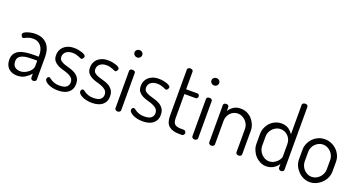

<svg xmlns="http://www.w3.org/2000/svg" viewBox="-45 -1402 3810 2047"><g transform="rotate(20 1860.0 -378.0)"><path d="M198 -479Q248 -479 282.5 -463Q317 -447 338.5 -420Q360 -393 369.5 -358Q379 -323 379 -286V-26Q379 -15 370 -7.5Q361 0 347 0Q334 0 325.5 -7.5Q317 -15 317 -26V-70Q291 -40 254 -16.5Q217 7 166 7Q137 7 112.5 -1Q88 -9 69.5 -25.5Q51 -42 40.5 -66.5Q30 -91 30 -125Q30 -166 47 -192.5Q64 -219 94.5 -234.5Q125 -250 168 -256Q211 -262 263 -262H314V-286Q314 -310 307.5 -334Q301 -358 287 -377.5Q273 -397 250.5 -409.5Q228 -422 196 -422Q171 -422 153.5 -417.5Q136 -413 123.5 -407.5Q111 -402 103 -397.5Q95 -393 89 -393Q76 -393 69.5 -405Q63 -417 63 -428Q63 -438 75 -447Q87 -456 106.5 -463Q126 -470 150 -474.5Q174 -479 198 -479ZM314 -217H272Q237 -217 205.5 -214.5Q174 -212 149 -203Q124 -194 109.5 -177Q95 -160 95 -131Q95 -87 120 -67.5Q145 -48 182 -48Q206 -48 229.5 -58Q253 -68 272 -83.5Q291 -99 302.5 -117.5Q314 -136 314 -153Z M626 -48Q683 -48 706 -69Q729 -90 729 -119Q729 -152 710.5 -170Q692 -188 665 -199Q638 -210 605.5 -218.5Q573 -227 546 -241Q519 -255 500.5 -278Q482 -301 482 -343Q482 -367 490.5 -391Q499 -415 518 -434.5Q537 -454 567 -466.5Q597 -479 640 -479Q665 -479 689 -474.5Q713 -470 732 -463.5Q751 -457 762.5 -448Q774 -439 774 -430Q774 -422 766.5 -409Q759 -396 747 -396Q741 -396 732 -400.5Q723 -405 710 -410Q697 -415 680 -419.5Q663 -424 641 -424Q613 -424 594 -416.5Q575 -409 563 -397.5Q551 -386 546 -372Q541 -358 541 -346Q541 -317 559.5 -302Q578 -287 605.5 -277.5Q633 -268 665 -259.5Q697 -251 724.5 -235.5Q752 -220 770.5 -193.5Q789 -167 789 -122Q789 -62 747 -27.5Q705 7 628 7Q593 7 564 0Q535 -7 514.5 -17.5Q494 -28 482.5 -41Q471 -54 471 -65Q471 -75 477.5 -85Q484 -95 494 -95Q502 -95 511 -87.5Q520 -80 534.5 -71.5Q549 -63 570.5 -55.5Q592 -48 626 -48Z M1011 -48Q1068 -48 1091 -69Q1114 -90 1114 -119Q1114 -152 1095.5 -170Q1077 -188 1050 -199Q1023 -210 990.5 -218.5Q958 -227 931 -241Q904 -255 885.5 -278Q867 -301 867 -343Q867 -367 875.5 -391Q884 -415 903 -434.5Q922 -454 952 -466.5Q982 -479 1025 -479Q1050 -479 1074 -474.5Q1098 -470 1117 -463.5Q1136 -457 1147.5 -448Q1159 -439 1159 -430Q1159 -422 1151.5 -409Q1144 -396 1132 -396Q1126 -396 1117 -400.5Q1108 -405 1095 -410Q1082 -415 1065 -419.5Q1048 -424 1026 -424Q998 -424 979 -416.5Q960 -409 948 -397.5Q936 -386 931 -372Q926 -358 926 -346Q926 -317 944.5 -302Q963 -287 990.5 -277.5Q1018 -268 1050 -259.5Q1082 -251 1109.5 -235.5Q1137 -220 1155.5 -193.5Q1174 -167 1174 -122Q1174 -62 1132 -27.5Q1090 7 1013 7Q978 7 949 0Q920 -7 899.5 -17.5Q879 -28 867.5 -41Q856 -54 856 -65Q856 -75 862.5 -85Q869 -95 879 -95Q887 -95 896 -87.5Q905 -80 919.5 -71.5Q934 -63 955.5 -55.5Q977 -48 1011 -48Z M1303 -473Q1317 -473 1326.5 -466.5Q1336 -460 1336 -449V-26Q1336 -16 1326.5 -8Q1317 0 1303 0Q1289 0 1280 -8Q1271 -16 1271 -26V-449Q1271 -460 1280 -466.5Q1289 -473 1303 -473ZM1303 -696Q1321 -696 1333.5 -684Q1346 -672 1346 -655Q1346 -638 1333.5 -625.5Q1321 -613 1303 -613Q1284 -613 1271 -625.5Q1258 -638 1258 -655Q1258 -672 1271 -684Q1284 -696 1303 -696Z M1587 -48Q1644 -48 1667 -69Q1690 -90 1690 -119Q1690 -152 1671.5 -170Q1653 -188 1626 -199Q1599 -210 1566.5 -218.5Q1534 -227 1507 -241Q1480 -255 1461.5 -278Q1443 -301 1443 -343Q1443 -367 1451.5 -391Q1460 -415 1479 -434.5Q1498 -454 1528 -466.5Q1558 -479 1601 -479Q1626 -479 1650 -474.5Q1674 -470 1693 -463.5Q1712 -457 1723.5 -448Q1735 -439 1735 -430Q1735 -422 1727.5 -409Q1720 -396 1708 -396Q1702 -396 1693 -400.5Q1684 -405 1671 -410Q1658 -415 1641 -419.5Q1624 -424 1602 -424Q1574 -424 1555 -416.5Q1536 -409 1524 -397.5Q1512 -386 1507 -372Q1502 -358 1502 -346Q1502 -317 1520.5 -302Q1539 -287 1566.5 -277.5Q1594 -268 1626 -259.5Q1658 -251 1685.5 -235.5Q1713 -220 1731.5 -193.5Q1750 -167 1750 -122Q1750 -62 1708 -27.5Q1666 7 1589 7Q1554 7 1525 0Q1496 -7 1475.5 -17.5Q1455 -28 1443.5 -41Q1432 -54 1432 -65Q1432 -75 1438.5 -85Q1445 -95 1455 -95Q1463 -95 1472 -87.5Q1481 -80 1495.5 -71.5Q1510 -63 1531.5 -55.5Q1553 -48 1587 -48Z M1910 -147Q1910 -98 1930.5 -78.5Q1951 -59 2003 -59H2031Q2045 -59 2053 -50Q2061 -41 2061 -30Q2061 -18 2053 -9Q2045 0 2031 0H2003Q1925 0 1885 -34.5Q1845 -69 1845 -147V-674Q1845 -685 1855.5 -691.5Q1866 -698 1877 -698Q1889 -698 1899.5 -691.5Q1910 -685 1910 -674V-473H2039Q2049 -473 2055.5 -465Q2062 -457 2062 -446Q2062 -435 2055.5 -427Q2049 -419 2039 -419H1910Z M2176 -473Q2190 -473 2199.5 -466.5Q2209 -460 2209 -449V-26Q2209 -16 2199.5 -8Q2190 0 2176 0Q2162 0 2153 -8Q2144 -16 2144 -26V-449Q2144 -460 2153 -466.5Q2162 -473 2176 -473ZM2176 -696Q2194 -696 2206.5 -684Q2219 -672 2219 -655Q2219 -638 2206.5 -625.5Q2194 -613 2176 -613Q2157 -613 2144 -625.5Q2131 -638 2131 -655Q2131 -672 2144 -684Q2157 -696 2176 -696Z M2400 -26Q2400 -16 2390.5 -8Q2381 0 2367 0Q2353 0 2344 -8Q2335 -16 2335 -26V-449Q2335 -460 2344 -466.5Q2353 -473 2367 -473Q2379 -473 2388 -466.5Q2397 -460 2397 -449V-403Q2413 -432 2446.5 -455.5Q2480 -479 2531 -479Q2567 -479 2599.5 -464.5Q2632 -450 2656 -424.5Q2680 -399 2694.5 -365Q2709 -331 2709 -292V-26Q2709 -13 2698.5 -6.5Q2688 0 2676 0Q2665 0 2654.5 -6.5Q2644 -13 2644 -26V-292Q2644 -316 2634 -339Q2624 -362 2607 -379.5Q2590 -397 2567.5 -408Q2545 -419 2519 -419Q2497 -419 2475.5 -410.5Q2454 -402 2437.5 -385.5Q2421 -369 2410.5 -345.5Q2400 -322 2400 -292Z M3158 -763Q3172 -763 3180.5 -756.5Q3189 -750 3189 -739V-26Q3189 -16 3180.5 -8Q3172 0 3158 0Q3145 0 3136 -8Q3127 -16 3127 -26V-70Q3110 -39 3073.5 -16Q3037 7 2990 7Q2954 7 2922 -9Q2890 -25 2866 -51Q2842 -77 2827.5 -111.5Q2813 -146 2813 -183V-292Q2813 -331 2827 -365Q2841 -399 2865.5 -424.5Q2890 -450 2922.5 -464.5Q2955 -479 2992 -479Q3042 -479 3075 -455.5Q3108 -432 3124 -403V-739Q3124 -750 3134 -756.5Q3144 -763 3158 -763ZM2878 -183Q2878 -158 2888 -134.5Q2898 -111 2915 -93Q2932 -75 2954.5 -64Q2977 -53 3002 -53Q3028 -53 3050.5 -64Q3073 -75 3089.5 -91Q3106 -107 3115 -124Q3124 -141 3124 -152V-292Q3124 -322 3113.5 -345.5Q3103 -369 3086 -385.5Q3069 -402 3047 -410.5Q3025 -419 3003 -419Q2977 -419 2954.5 -408Q2932 -397 2915 -379.5Q2898 -362 2888 -339Q2878 -316 2878 -292Z M3485 -479Q3523 -479 3557.5 -464.5Q3592 -450 3618.5 -424.5Q3645 -399 3660.5 -365Q3676 -331 3676 -292V-183Q3676 -146 3660.5 -111.5Q3645 -77 3618.5 -51Q3592 -25 3557.5 -9Q3523 7 3485 7Q3447 7 3413 -8.5Q3379 -24 3353 -50.5Q3327 -77 3311.5 -111Q3296 -145 3296 -183V-292Q3296 -329 3311 -363Q3326 -397 3351.5 -423Q3377 -449 3411.5 -464Q3446 -479 3485 -479ZM3611 -292Q3611 -316 3601 -339Q3591 -362 3574 -379.5Q3557 -397 3534 -408Q3511 -419 3485 -419Q3459 -419 3436 -408Q3413 -397 3396.5 -379.5Q3380 -362 3370.5 -339Q3361 -316 3361 -292V-183Q3361 -158 3370.5 -134.5Q3380 -111 3397 -93Q3414 -75 3436.5 -64Q3459 -53 3485 -53Q3511 -53 3534 -64Q3557 -75 3574 -93Q3591 -111 3601 -134.5Q3611 -158 3611 -183Z"/></g></svg>

Font: Dosis
Style: Book
Weight: 400
Designer: EdgarTolentino, PabloImpallari, IginoMarini
Foundry: EdgarTolentino, PabloImpallari, IginoMarini
Version: Version 1.007